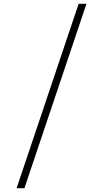

<svg xmlns="http://www.w3.org/2000/svg" viewBox="-20 -843 540 1006"><path d="M67 143 392 -823H433L108 143Z"/></svg>

Font: Iosevka Curly Extralight
Style: Regular
Weight: 200
Monospace: yes
Designer: Belleve Invis
Foundry: Belleve Invis
Version: Version 22.1.2; ttfautohint (v1.8.4)